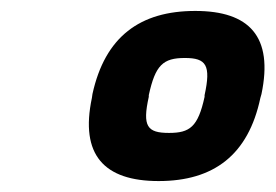

<svg xmlns="http://www.w3.org/2000/svg" viewBox="-20 -692 504 351"><path d="M149 -520 148 -513C126 -409 170 -361 270 -361C371 -361 434 -409 456 -513L458 -520C480 -625 436 -672 337 -672C236 -672 172 -625 149 -520ZM252 -515V-518C264 -573 278 -586 318 -586C357 -586 366 -573 354 -518V-515C342 -460 327 -449 289 -449C249 -449 240 -461 252 -515Z"/></svg>

Font: LT Wave Text Bold Italic
Style: Regular
Weight: 700
Designer: Daniel Lyons
Version: Version 2.5 (Glyphs App)